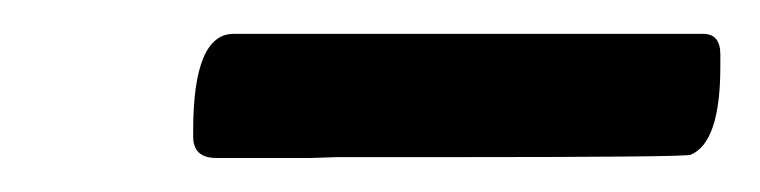

<svg xmlns="http://www.w3.org/2000/svg" viewBox="-20 -628 451 114"><path d="M407.7 -595.7V-588.4Q407.7 -543.5 390.1 -536.1Q386.7 -534.7 244.1 -534.7H179.7L164.6 -534.2H108.4Q94.7 -534.2 94.7 -546.9V-550.3Q94.7 -607.9 118.7 -607.9H397.5Q407.7 -607.9 407.7 -595.7Z"/></svg>

Font: Averia Libre
Style: Bold Italic
Weight: 700
Italic angle: -6.90001°
Version: Version 1.002